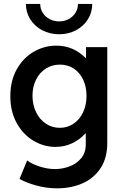

<svg xmlns="http://www.w3.org/2000/svg" viewBox="-20 -766 635 998"><path d="M81.5 164.1 121.1 67.9Q144.5 85.9 185.5 99.4Q226.6 112.8 266.1 112.8Q303.2 112.8 339.8 99.6Q376.5 86.4 401.1 57.6Q425.8 28.8 425.8 -15.6V-72.3H423.8Q393.6 -39.1 353.8 -20.8Q314 -2.4 268.6 -2.4Q207.5 -2.4 153.6 -34.7Q99.6 -66.9 66.7 -126.7Q33.7 -186.5 33.7 -266.1Q33.7 -346.2 67.1 -405.8Q100.6 -465.3 155.5 -497.1Q210.4 -528.8 272.9 -528.8Q317.9 -528.8 356.2 -512.2Q394.5 -495.6 423.8 -465.3H427.2V-521H537.6V-22.5Q537.6 55.2 502.7 108.2Q467.8 161.1 408.7 187Q349.6 212.9 277.3 212.9Q220.7 212.9 168.5 198.2Q116.2 183.6 81.5 164.1ZM429.7 -268.1Q429.7 -315.9 411.9 -352.8Q394 -389.6 362.8 -409.9Q331.5 -430.2 291.5 -430.2Q250.5 -430.2 218 -409.4Q185.5 -388.7 167.2 -351.6Q148.9 -314.5 148.9 -268.1Q148.9 -221.7 167.2 -183.6Q185.5 -145.5 218 -123.5Q250.5 -101.6 291 -101.6Q330.6 -101.6 362.3 -123Q394 -144.5 411.9 -182.4Q429.7 -220.2 429.7 -268.1ZM114.7 -745.6H189Q189 -720.2 202.1 -699.5Q215.3 -678.7 237.8 -666.7Q260.3 -654.8 287.6 -654.8Q314.5 -654.8 336.9 -666.7Q359.4 -678.7 372.3 -699.5Q385.3 -720.2 385.3 -745.6H459.5Q459.5 -701.7 436.8 -665.5Q414.1 -629.4 374.8 -608.6Q335.4 -587.9 287.6 -587.9Q239.7 -587.9 200 -608.6Q160.2 -629.4 137.5 -665.5Q114.7 -701.7 114.7 -745.6Z"/></svg>

Font: Reddit Sans SemiBold
Style: Regular
Weight: 600
Designer: Stephen Hutchings
Foundry: Reddit
Version: Version 1.013